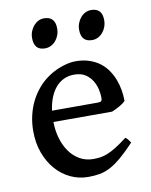

<svg xmlns="http://www.w3.org/2000/svg" viewBox="-79 -726 627 799"><g transform="rotate(-10 234.5 -326.0)"><path d="M244.6 -415Q220.2 -415 200.4 -405.5Q180.7 -396 166 -378.7Q151.4 -361.3 141.8 -336.9Q132.3 -312.5 128.4 -283.2H321.8Q333 -283.2 336.7 -286.9Q340.3 -290.5 340.3 -300.8Q340.3 -314.5 336.4 -334Q332.5 -353.5 322 -371.6Q311.5 -389.6 293 -402.3Q274.4 -415 244.6 -415ZM432.6 -271Q423.8 -261.2 406.7 -251.7Q389.6 -242.2 374 -235.8H126Q126.5 -198.7 136.2 -165.8Q146 -132.8 163.6 -108.4Q181.2 -84 206.3 -69.6Q231.4 -55.2 263.2 -55.2Q278.3 -55.2 292.7 -57.1Q307.1 -59.1 323.7 -65.7Q340.3 -72.3 360.8 -85Q381.3 -97.7 409.2 -119.1Q415.5 -115.7 421.4 -107.4Q427.2 -99.1 429.7 -95.2Q396.5 -60.1 371.1 -38.6Q345.7 -17.1 323 -5.1Q300.3 6.8 278.1 10.7Q255.9 14.6 229.5 14.6Q190.4 14.6 155.5 -1.7Q120.6 -18.1 94.2 -47.9Q67.9 -77.6 52.2 -119.6Q36.6 -161.6 36.6 -213.4Q36.6 -246.1 43.7 -277.3Q50.8 -308.6 64.2 -335.9Q77.6 -363.3 97.2 -386.7Q116.7 -410.2 142.1 -427.7Q153.8 -436 168 -443.4Q182.1 -450.7 197.5 -456.3Q212.9 -461.9 229 -465.3Q245.1 -468.8 259.8 -468.8Q291.5 -468.8 316.9 -460.4Q342.3 -452.1 361.6 -437.7Q380.9 -423.3 394.3 -403.8Q407.7 -384.3 416.3 -362.3Q424.8 -340.3 428.7 -316.9Q432.6 -293.5 432.6 -271ZM407.7 -616.7Q407.7 -601.6 402.8 -588.4Q397.9 -575.2 389.4 -565.2Q380.9 -555.2 369.4 -549.3Q357.9 -543.5 344.7 -543.5Q320.8 -543.5 309.3 -556.6Q297.9 -569.8 297.9 -594.7Q297.9 -609.9 303 -623Q308.1 -636.2 316.7 -646.2Q325.2 -656.2 336.7 -661.9Q348.1 -667.5 360.8 -667.5Q407.7 -667.5 407.7 -616.7ZM209 -616.7Q209 -601.6 204.1 -588.4Q199.2 -575.2 190.7 -565.2Q182.1 -555.2 170.4 -549.3Q158.7 -543.5 145.5 -543.5Q121.6 -543.5 110.4 -556.6Q99.1 -569.8 99.1 -594.7Q99.1 -609.9 104.2 -623Q109.4 -636.2 117.9 -646.2Q126.5 -656.2 137.7 -661.9Q148.9 -667.5 161.6 -667.5Q209 -667.5 209 -616.7Z"/></g></svg>

Font: Gentium Book Basic
Style: Regular
Weight: 400
Designer: J. Victor Gaultney and Annie Olsen
Foundry: SIL International
Version: Version 1.102; 2013; Maintenance release